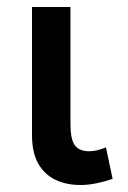

<svg xmlns="http://www.w3.org/2000/svg" viewBox="-20 -515 366 549"><path d="M210.5 14Q169.5 14 138.2 -1Q107 -16 89.2 -47.5Q71.5 -79 71.5 -128.5V-495H181.5V-160Q181.5 -116.5 194 -99.5Q206.5 -82.5 235.5 -82.5Q246 -82.5 258.2 -85.5Q270.5 -88.5 283 -93.5L302 -3.5Q278.5 4.5 255.2 9.2Q232 14 210.5 14Z"/></svg>

Font: Geologica EX
Style: Regular
Weight: 400
Designer: Sindre Bremnes, Frode Helland
Foundry: Monokrom Skriftforlag AS
Version: Version 1.010;gftools[0.9.28]